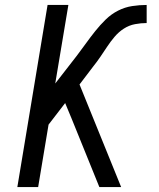

<svg xmlns="http://www.w3.org/2000/svg" viewBox="-20 -755 640 775"><path d="M50 0 172 -735H256L203 -418L290 -530Q309 -555 327 -580Q345 -605 364.5 -629.5Q384 -654 406.5 -676Q429 -698 456.5 -712Q484 -726 513.5 -730.5Q543 -735 572 -735V-662Q549 -662 525 -657.5Q501 -653 480 -639.5Q459 -626 442.5 -606.5Q426 -587 412.5 -566.5Q399 -546 385 -525.5Q371 -505 355 -485L301 -414L469 0H381L270 -274L243 -339L176 -252L134 0Z"/></svg>

Font: Iosevka SS04 Extended
Style: Italic
Weight: 400
Width: 7
Italic angle: -9°
Monospace: yes
Designer: Belleve Invis
Foundry: Belleve Invis
Version: Version 19.0.0; ttfautohint (v1.8.4)